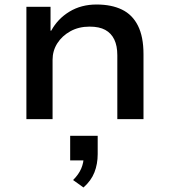

<svg xmlns="http://www.w3.org/2000/svg" viewBox="-20 -528 751 851"><path d="M97 0V-498H204V-392H207Q236 -445 288 -476.5Q340 -508 408 -508Q474 -508 520.5 -485.5Q567 -463 591.5 -414Q616 -365 616 -288V0H500V-283Q500 -325 486.5 -353Q473 -381 446.5 -395.5Q420 -410 377 -410Q329 -410 292 -389.5Q255 -369 234 -336Q213 -303 213 -263V0ZM350 303 304 270Q329 245 340 219Q351 193 351 166L373 183H291V74H413V155Q413 199 398.5 236Q384 273 350 303Z"/></svg>

Font: Nunito Sans 7pt SemiExpanded SemiBold
Style: Regular
Weight: 600
Width: 6
Designer: Vernon Adams
Foundry: Vernon Adams
Version: Version 3.101;gftools[0.9.27]